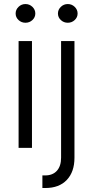

<svg xmlns="http://www.w3.org/2000/svg" viewBox="-20 -734 463 953"><path d="M72.3 -530.3H138.7V0H72.3ZM57.6 -667Q57.6 -686 72 -700Q86.4 -713.9 106.4 -713.9Q126.5 -713.9 140.9 -700Q155.3 -686 155.3 -667Q155.3 -647.9 140.9 -634.5Q126.5 -621.1 106.4 -621.1Q86.4 -621.1 72 -634.5Q57.6 -647.9 57.6 -667ZM349.6 -530.3V48.8Q349.6 119.1 311.5 159.2Q273.4 199.2 205.1 199.2H190.4V136.7H204.1Q241.7 136.7 262.5 113.5Q283.2 90.3 283.2 48.8V-530.3ZM267.6 -667Q267.6 -686 282 -700Q296.4 -713.9 316.4 -713.9Q336.4 -713.9 350.8 -700Q365.2 -686 365.2 -667Q365.2 -647.9 350.8 -634.5Q336.4 -621.1 316.4 -621.1Q296.4 -621.1 282 -634.5Q267.6 -647.9 267.6 -667Z"/></svg>

Font: Pretendard Light
Style: Regular
Weight: 300
Designer: Base glyphs from Inter by Rasmus Andersson; Hangeul glyphs from Noto Sans CJK(Source Han Sans) by Jang Soo-young and Kan
Foundry: Kil Hyung-jin
Version: Version 1.309